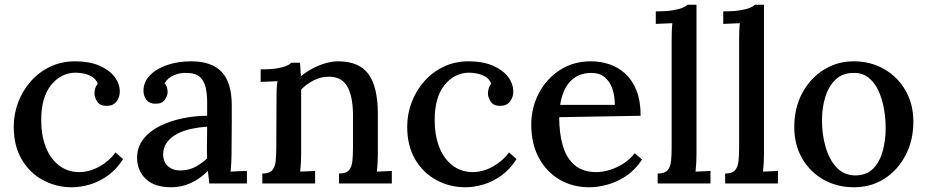

<svg xmlns="http://www.w3.org/2000/svg" viewBox="-20 -775 3916 811"><path d="M284 16Q217 16 161 -14.5Q105 -45 71.5 -102Q38 -159 38 -240Q38 -294 57 -343.5Q76 -393 110.5 -432Q145 -471 192.5 -493.5Q240 -516 298 -516Q357 -516 399 -498Q441 -480 463.5 -451Q486 -422 486 -388Q486 -364 472 -346Q458 -328 432 -328Q403 -327 391 -345.5Q379 -364 379 -380Q379 -389 382 -400.5Q385 -412 393 -421Q385 -442 367 -452Q349 -462 330 -465Q311 -468 298 -468Q237 -467 195.5 -415.5Q154 -364 154 -267Q154 -205 172.5 -156Q191 -107 227 -78Q263 -49 313 -48Q358 -48 400 -71.5Q442 -95 468 -131L500 -103Q471 -58 433.5 -32Q396 -6 357.5 5Q319 16 284 16Z M864 0Q862 -16 861 -28Q860 -40 858 -53Q824 -19 785 -1.5Q746 16 704 16Q632 16 595.5 -19.5Q559 -55 559 -108Q559 -154 586 -188Q613 -222 657 -243.5Q701 -265 753 -275.5Q805 -286 855 -286V-345Q855 -377 849 -404.5Q843 -432 824.5 -449.5Q806 -467 767 -467Q741 -468 715 -457.5Q689 -447 675 -423Q683 -415 685.5 -404.5Q688 -394 688 -385Q688 -371 676 -353.5Q664 -336 635 -337Q611 -337 598.5 -353.5Q586 -370 586 -392Q586 -428 612.5 -456Q639 -484 685 -500Q731 -516 788 -516Q874 -516 916.5 -471Q959 -426 959 -329Q959 -293 959 -260Q959 -227 958.5 -194Q958 -161 958 -124Q958 -109 957 -90Q956 -71 954 -50Q971 -51 989 -52Q1007 -53 1023 -53V0ZM855 -240Q823 -238 789.5 -231Q756 -224 729 -210Q702 -196 685.5 -174Q669 -152 669 -121Q671 -87 691.5 -71Q712 -55 740 -55Q775 -55 802 -68.5Q829 -82 855 -106Q854 -117 854 -128.5Q854 -140 854 -153Q854 -162 854.5 -186.5Q855 -211 855 -240Z M1088 0V-42Q1118 -42 1130 -56Q1142 -70 1144.5 -95Q1147 -120 1147 -153L1148 -361Q1148 -377 1148.5 -395.5Q1149 -414 1152 -432Q1134 -431 1115.5 -430.5Q1097 -430 1081 -429V-482Q1126 -482 1151.5 -486.5Q1177 -491 1190.5 -497Q1204 -503 1211 -510H1247Q1248 -501 1248.5 -493Q1249 -485 1249.5 -476Q1250 -467 1251 -453Q1273 -471 1299 -485Q1325 -499 1353.5 -507.5Q1382 -516 1408 -516Q1497 -516 1536.5 -462Q1576 -408 1576 -293V-124Q1576 -106 1575 -87.5Q1574 -69 1572 -50Q1588 -51 1604.5 -51.5Q1621 -52 1635 -53V0H1412V-42Q1442 -42 1454 -56Q1466 -70 1468.5 -95Q1471 -120 1471 -153V-293Q1470 -372 1445.5 -412Q1421 -452 1367 -451Q1335 -451 1304 -435Q1273 -419 1252 -396Q1252 -386 1252 -374.5Q1252 -363 1252 -351V-124Q1252 -106 1251 -87.5Q1250 -69 1248 -50Q1264 -51 1280.5 -51.5Q1297 -52 1311 -53V0Z M1946 16Q1879 16 1823 -14.5Q1767 -45 1733.5 -102Q1700 -159 1700 -240Q1700 -294 1719 -343.5Q1738 -393 1772.5 -432Q1807 -471 1854.5 -493.5Q1902 -516 1960 -516Q2019 -516 2061 -498Q2103 -480 2125.5 -451Q2148 -422 2148 -388Q2148 -364 2134 -346Q2120 -328 2094 -328Q2065 -327 2053 -345.5Q2041 -364 2041 -380Q2041 -389 2044 -400.5Q2047 -412 2055 -421Q2047 -442 2029 -452Q2011 -462 1992 -465Q1973 -468 1960 -468Q1899 -467 1857.5 -415.5Q1816 -364 1816 -267Q1816 -205 1834.5 -156Q1853 -107 1889 -78Q1925 -49 1975 -48Q2020 -48 2062 -71.5Q2104 -95 2130 -131L2162 -103Q2133 -58 2095.5 -32Q2058 -6 2019.5 5Q1981 16 1946 16Z M2469 16Q2399 16 2343.5 -16.5Q2288 -49 2256 -108.5Q2224 -168 2224 -249Q2224 -319 2255.5 -380Q2287 -441 2344 -478.5Q2401 -516 2476 -516Q2518 -516 2555.5 -503Q2593 -490 2622.5 -462.5Q2652 -435 2669 -391.5Q2686 -348 2686 -286L2342 -280Q2342 -212 2357.5 -159Q2373 -106 2408 -77Q2443 -48 2499 -48Q2526 -48 2556.5 -57.5Q2587 -67 2614.5 -85Q2642 -103 2661 -128L2692 -101Q2662 -56 2623 -30.5Q2584 -5 2543.5 5.5Q2503 16 2469 16ZM2346 -332H2577Q2577 -370 2566.5 -400.5Q2556 -431 2534 -449Q2512 -467 2478 -467Q2425 -467 2391 -433.5Q2357 -400 2346 -332Z M2758 -42Q2788 -42 2800 -56Q2812 -70 2814.5 -95Q2817 -120 2817 -153V-605Q2817 -622 2817.5 -639.5Q2818 -657 2820 -677Q2803 -676 2784 -675.5Q2765 -675 2750 -674V-727Q2795 -727 2821.5 -731.5Q2848 -736 2862.5 -742Q2877 -748 2884 -755H2922V-124Q2922 -106 2921 -87.5Q2920 -69 2918 -50Q2934 -51 2950.5 -51.5Q2967 -52 2981 -53V0H2758Z M3043 -42Q3073 -42 3085 -56Q3097 -70 3099.5 -95Q3102 -120 3102 -153V-605Q3102 -622 3102.5 -639.5Q3103 -657 3105 -677Q3088 -676 3069 -675.5Q3050 -675 3035 -674V-727Q3080 -727 3106.5 -731.5Q3133 -736 3147.5 -742Q3162 -748 3169 -755H3207V-124Q3207 -106 3206 -87.5Q3205 -69 3203 -50Q3219 -51 3235.5 -51.5Q3252 -52 3266 -53V0H3043Z M3587 16Q3516 16 3459 -16Q3402 -48 3368.5 -105.5Q3335 -163 3335 -238Q3335 -319 3368.5 -381.5Q3402 -444 3459 -480Q3516 -516 3586 -516Q3657 -516 3714 -483.5Q3771 -451 3804.5 -393.5Q3838 -336 3838 -261Q3838 -182 3805 -119Q3772 -56 3715.5 -20Q3659 16 3587 16ZM3594 -34Q3642 -35 3669.5 -64Q3697 -93 3709 -138.5Q3721 -184 3721 -233Q3721 -276 3713.5 -317.5Q3706 -359 3690 -393Q3674 -427 3648 -447.5Q3622 -468 3585 -467Q3538 -467 3508.5 -438Q3479 -409 3465.5 -363.5Q3452 -318 3452 -267Q3452 -208 3467 -155Q3482 -102 3513.5 -68Q3545 -34 3594 -34Z"/></svg>

Font: Lora Medium
Style: Regular
Weight: 500
Designer: Olga Karpushina, Alexei Vanyashin (Cyrillic)
Foundry: Cyreal
Version: Version 3.004